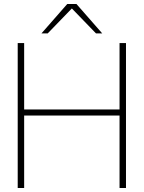

<svg xmlns="http://www.w3.org/2000/svg" viewBox="-20 -934 714 954"><path d="M574 0H606V-720H574V-390H100V-720H68V0H100V-360H574ZM186 -768H217L337 -892L457 -768H488L360 -914H314Z"/></svg>

Font: Aspekta 100
Style: Regular
Weight: 100
Designer: Ivo Dolenc
Version: Version 2.000